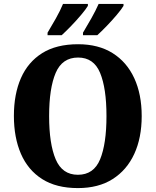

<svg xmlns="http://www.w3.org/2000/svg" viewBox="-20 -951 795 981"><path d="M378 10Q268 10 195.5 -36Q123 -82 87 -165Q51 -248 51 -359Q51 -470 87 -552Q123 -634 195.5 -679.5Q268 -725 379 -725Q483 -725 555.5 -679.5Q628 -634 666 -551.5Q704 -469 704 -358Q704 -247 666 -164.5Q628 -82 555.5 -36Q483 10 378 10ZM378 -58Q459 -58 491.5 -137Q524 -216 524 -358Q524 -500 491.5 -578.5Q459 -657 379 -657Q298 -657 264.5 -578.5Q231 -500 231 -358Q231 -216 264.5 -137Q298 -58 378 -58ZM404 -784Q424 -817 446.5 -857Q469 -897 484 -931H611V-921Q601 -904 577 -875.5Q553 -847 525.5 -818.5Q498 -790 477 -771H404ZM223 -784Q243 -817 265.5 -857Q288 -897 302 -931H429V-921Q419 -904 395 -875.5Q371 -847 343.5 -818.5Q316 -790 295 -771H223Z"/></svg>

Font: Noto Serif SemiCondensed ExtraBold
Style: Regular
Weight: 800
Width: 4
Designer: Monotype Design Team
Foundry: Monotype Imaging Inc.
Version: Version 2.015